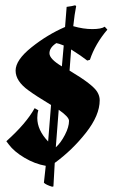

<svg xmlns="http://www.w3.org/2000/svg" viewBox="-20 -614 427 726"><path d="M121 -168Q121 -122 162 -79L173 -217Q115 -252 88 -272Q39 -307 39 -347Q39 -387 99 -435Q159 -483 226 -512L232 -588Q255 -591 264 -594L268 -591Q262 -562 257 -515Q295 -504 329 -504Q363 -504 376 -513L386 -502Q340 -448 320 -388L310 -385L284 -404L249 -427L243 -347Q332 -294 348 -266Q357 -251 357 -235Q357 -178 305 -112Q253 -46 187 2L182 91L177 92Q154 85 146 77L153 13Q112 6 72.5 -17.5Q33 -41 13 -68L4 -80Q79 -147 111 -205L125 -197Q121 -184 121 -168ZM241 -157Q241 -172 202 -199L191 -57Q210 -74 225.5 -104Q241 -134 241 -157ZM193 -451Q167 -434 167 -412.5Q167 -391 214 -363L221 -442Q201 -450 193 -451Z"/></svg>

Font: Almendra
Style: Bold Italic
Weight: 700
Italic angle: -12°
Designer: Ana Sanfelippo
Foundry: Ana Sanfelippo
Version: Version 1.004